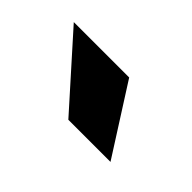

<svg xmlns="http://www.w3.org/2000/svg" viewBox="-33 -874 401 401"><g transform="rotate(45 167.5 -674.0)"><path d="M162.1 -597.7 25.9 -750H189.5L286.6 -597.7Z"/></g></svg>

Font: Heebo ExtraBold
Style: Regular
Weight: 800
Designer: Oded Ezer
Foundry: Meir Sadan
Version: Version 2.001; ttfautohint (v1.5.14-ce02) -l 8 -r 50 -G 200 